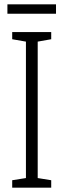

<svg xmlns="http://www.w3.org/2000/svg" viewBox="-20 -861 291 881"><path d="M237 -841H14V-798H237ZM215 0V-34L153 -44V-670L215 -681V-714H36V-681L99 -670V-44L36 -34V0Z"/></svg>

Font: Noto Sans Gujarati UI ExtraCondensed Light
Style: Regular
Weight: 300
Width: 2
Designer: Jelle Bosma - Monotype Design Team, Universal Thirst
Foundry: Monotype Imaging Inc.
Version: Version 2.106